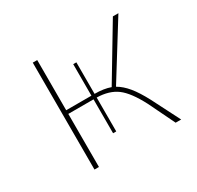

<svg xmlns="http://www.w3.org/2000/svg" viewBox="-99 -520 649 633"><g transform="rotate(-30 225.5 -203.5)"><path d="M423 0H402L354 -99Q324 -157 294.5 -179Q265 -201 218 -202V-73H206V-202H110V0H93V-407H110V-216H206V-336H218V-216Q253 -216 278 -207L398 -407H419L291 -201Q312 -189 330.5 -166.5Q349 -144 369 -106Z"/></g></svg>

Font: Ysabeau Infant Thin
Style: Regular
Weight: 200
Designer: Christian Thalmann (Catharsis Fonts)
Version: Version 0.003